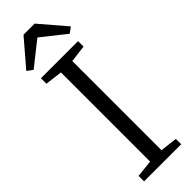

<svg xmlns="http://www.w3.org/2000/svg" viewBox="-318 -970 978 978"><g transform="rotate(-45 170.5 -481.0)"><path d="M129.5 -49.5V-692L36.5 -703.5V-743H304V-703.5L211.5 -692V-49.5L304 -38.5V0H36.5V-39.5ZM40.5 -799.5 10 -822 130.5 -962.5H210.5L331 -822L300.5 -799.5L170.5 -902.5Z"/></g></svg>

Font: Merriweather 36pt Light
Style: Regular
Weight: 300
Designer: Eben Sorkin
Foundry: Eben Sorkin
Version: Version 2.100